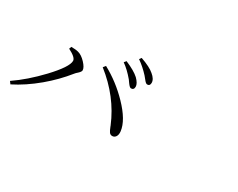

<svg xmlns="http://www.w3.org/2000/svg" viewBox="-81 -1063 1663 1340"><g transform="rotate(30 750.0 -393.0)"><path d="M52.7 -84 38.1 -103.5Q139.6 -172.9 241.2 -280.3Q349.6 -395.5 349.6 -444.3Q349.6 -471.7 283.2 -504.9L290 -523.4Q327.1 -523.4 347.7 -517.6Q377.9 -509.8 409.2 -476.6Q440.4 -443.4 440.4 -420.9Q440.4 -409.2 420.9 -391.6Q407.2 -379.9 401.4 -372.1Q332 -285.2 243.2 -210.9Q148.4 -131.8 52.7 -84ZM847.7 -127Q832 -127 823.2 -139.6Q816.4 -148.4 804.7 -177.7Q802.7 -182.6 801.8 -185.5Q723.6 -374 550.8 -509.8L566.4 -529.3Q679.7 -467.8 771.5 -373Q873 -268.6 882.8 -184.6Q885.7 -158.2 875.5 -142.6Q865.2 -127 847.7 -127ZM794.9 -480.5Q784.2 -480.5 765.6 -506.8Q756.8 -520.5 751 -527.3Q705.1 -582 660.2 -613.3L673.8 -629.9Q750 -597.7 785.2 -565.4Q818.4 -532.2 818.4 -506.8Q818.4 -480.5 794.9 -480.5ZM878.9 -560.5Q868.2 -560.5 849.6 -585Q838.9 -598.6 832 -606.4Q789.1 -653.3 742.2 -685.5L753.9 -702.1Q832 -674.8 865.2 -645.5Q901.4 -616.2 901.4 -585.9Q901.4 -560.5 878.9 -560.5Z"/></g></svg>

Font: Bpmf Zihi Box R
Style: R
Weight: 400
Foundry: But Ko
Version: Version 1.320